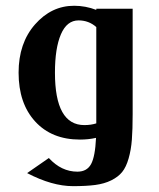

<svg xmlns="http://www.w3.org/2000/svg" viewBox="-20 -470 547 660"><path d="M436 -439.9V-78.1Q436 -24.9 433.3 10Q430.7 44.9 422.1 74.7Q413.6 104.5 399.9 121.3Q386.2 138.2 362.5 149.9Q338.9 161.6 307.6 165.8Q276.4 169.9 231 169.9Q159.2 169.9 73.2 125L147.9 73.2Q190.9 120.1 246.1 120.1Q278.8 120.1 293 94.2Q307.1 68.4 310.1 3.9Q284.2 9.8 254.9 9.8Q157.7 9.8 100.8 -52.5Q43.9 -114.7 43.9 -220.2Q43.9 -321.8 100.3 -386Q156.7 -450.2 234.9 -450.2Q273.9 -450.2 311 -436V-439.9ZM311 -377Q285.2 -399.9 250 -399.9Q210 -399.9 189.5 -352.3Q168.9 -304.7 168.9 -220.2Q168.9 -40 270 -40Q292.5 -40 311 -45.9V-56.2Z"/></svg>

Font: Pfennig
Style: Bold
Weight: 700
Version: Version 20120410 ; ttfautohint (v0.8)